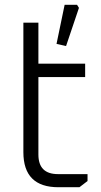

<svg xmlns="http://www.w3.org/2000/svg" viewBox="-20 -785 423 805"><path d="M78 -147V-690H141V-518H337V-462H141V-137Q141 -55 223 -55H347V-26L313 0H225Q78 0 78 -147ZM217 -601 251 -765H303L311 -752L257 -592Z"/></svg>

Font: Oxanium ExtraLight Light
Style: Regular
Weight: 300
Version: Version 2.000